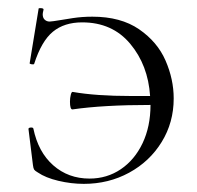

<svg xmlns="http://www.w3.org/2000/svg" viewBox="-20 -440 484 472"><path d="M407 -198Q407 -139 377.5 -91Q348 -43 297.5 -15.5Q247 12 186 12Q155 12 123.5 4.5Q92 -3 73 -16Q66 -20 64 -23Q62 -26 61 -34L50 -123Q50 -126 55.5 -126.5Q61 -127 62 -124Q74 -66 111 -33.5Q148 -1 200 -1Q243 -1 277 -24Q311 -47 330.5 -88Q350 -129 350 -182Q234 -182 158 -171Q152 -171 152 -190Q152 -199 154 -207Q156 -215 159 -214Q216 -204 302 -204H349Q344 -280 300 -332.5Q256 -385 182 -385Q138 -385 110 -362Q82 -339 64 -283Q63 -281 57.5 -282Q52 -283 53 -285L75 -419Q75 -420 79 -420Q88 -420 87 -416Q85 -408 85 -405Q85 -396 90 -391.5Q95 -387 102 -387Q107 -387 131 -391Q136 -392 159 -395.5Q182 -399 207 -399Q277 -399 322 -368Q367 -337 387 -291Q407 -245 407 -198Z"/></svg>

Font: Cormorant Garamond Light
Style: Regular
Weight: 300
Designer: Christian Thalmann (Catharsis Fonts)
Version: Version 3.000